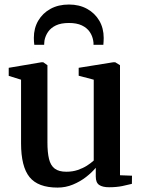

<svg xmlns="http://www.w3.org/2000/svg" viewBox="-20 -818 631 848"><path d="M461.5 9Q433 9 418 -1.2Q403 -11.5 403 -38V-77Q386 -56.5 360 -36.2Q334 -16 302 -2.8Q270 10.5 234.5 10.5Q148 10.5 110.5 -35.8Q73 -82 73 -185.5V-466L18.5 -483V-518.5L163 -543H171L189.5 -530V-189Q189.5 -144.5 196.5 -115.8Q203.5 -87 221.8 -73.2Q240 -59.5 273 -59.5Q300.5 -59.5 323.2 -67.2Q346 -75 363.8 -86.2Q381.5 -97.5 394 -109V-466L327.5 -483.5V-518.5L480 -543H489L510 -530V-44L563 -42L562.5 -6Q545.5 -1.5 520 3.8Q494.5 9 461.5 9ZM284.5 -798Q330 -798 364.5 -779Q399 -760 418.5 -726.8Q438 -693.5 438 -650.5Q438 -643 437.5 -635Q437 -627 436.5 -620H393Q393.5 -624 393 -629Q392.5 -634 391.5 -639.5Q388 -660 376 -677.5Q364 -695 341.5 -705.8Q319 -716.5 284.5 -716.5Q249.5 -716.5 227 -705.8Q204.5 -695 192.5 -677.5Q180.5 -660 176.5 -639.5Q176 -634 175.5 -629Q175 -624 175 -620H131.5Q130.5 -627 130 -635Q129.5 -643 129.5 -651Q129.5 -693.5 149 -726.8Q168.5 -760 203.2 -779Q238 -798 284.5 -798Z"/></svg>

Font: Merriweather 72pt SemiBold
Style: Regular
Weight: 600
Version: Version 2.100